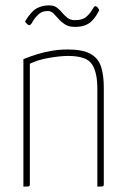

<svg xmlns="http://www.w3.org/2000/svg" viewBox="-20 -694 462 714"><path d="M67 0V-474Q94 -485 120.5 -493Q147 -501 175 -505.5Q203 -510 232 -510Q288 -510 317 -493.5Q346 -477 356 -445.5Q366 -414 366 -368V-10Q366 -5 365 -3Q364 -1 359 -0.5Q354 0 342 0V-364Q342 -426 321.5 -456Q301 -486 233 -486Q205 -486 163.5 -479Q122 -472 91 -457V-10Q91 -5 90 -3Q89 -1 84 -0.5Q79 0 67 0ZM259 -594Q236 -594 222 -603Q208 -612 198 -623.5Q188 -635 179 -644Q170 -653 157 -653Q136 -653 122.5 -640Q109 -627 101.5 -613.5Q94 -600 89 -600Q86 -600 82 -603.5Q78 -607 75.5 -610.5Q73 -614 73 -614Q96 -652 116.5 -663Q137 -674 163 -674Q181 -674 192 -665.5Q203 -657 211.5 -646.5Q220 -636 231 -627.5Q242 -619 259 -619Q287 -619 301.5 -632Q316 -645 323 -658Q330 -671 334 -671Q339 -671 342 -667.5Q345 -664 347 -660Q349 -656 349 -656Q344 -646 337 -635Q330 -624 320 -614.5Q310 -605 295 -599.5Q280 -594 259 -594Z"/></svg>

Font: Yanone Kaffeesatz ExtraLight ExtraLight
Style: Regular
Weight: 250
Version: Version 2.003